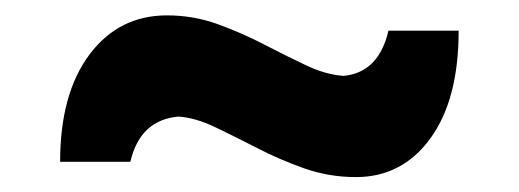

<svg xmlns="http://www.w3.org/2000/svg" viewBox="-20 -462 678 251"><path d="M445.3 -230.5Q410.2 -230.5 377.7 -241.9Q345.2 -253.4 315.9 -268.6Q286.6 -283.7 261 -295.9Q235.4 -308.1 213.4 -309.6Q163.1 -305.2 150.4 -250.5H58.6Q58.6 -339.4 96.9 -390.6Q135.3 -441.9 198.2 -441.9Q232.9 -441.9 264.6 -430.4Q296.4 -418.9 325.4 -403.8Q354.5 -388.7 380.4 -376.5Q406.2 -364.3 429.2 -362.8Q475.1 -367.2 487.8 -421.9H579.6Q579.6 -332 542.7 -281.2Q505.9 -230.5 445.3 -230.5Z"/></svg>

Font: Pinar-DS3-FD Bold
Style: Regular
Weight: 700
Designer: Amin Abedi
Version: Version 3.000